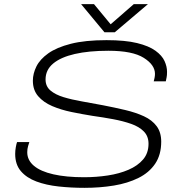

<svg xmlns="http://www.w3.org/2000/svg" viewBox="-20 -891 883 923"><path d="M386 12Q322 12 262 5.5Q202 -1 155 -18.5Q108 -36 80.5 -68Q53 -100 53 -151Q53 -167 56 -183.5Q59 -200 62 -208H121Q119 -202 115 -188.5Q111 -175 111 -159Q111 -121 143 -94Q175 -67 236.5 -53Q298 -39 384 -39Q443 -39 498.5 -47.5Q554 -56 598 -75Q642 -94 668 -124.5Q694 -155 694 -200Q694 -236 671.5 -259Q649 -282 610.5 -295.5Q572 -309 524 -318Q476 -327 425 -334Q375 -342 324 -352.5Q273 -363 231 -381Q189 -399 163.5 -428.5Q138 -458 138 -503Q138 -537 155 -571.5Q172 -606 212 -634.5Q252 -663 320.5 -680.5Q389 -698 492 -698Q582 -698 639 -684Q696 -670 727.5 -647Q759 -624 771 -597.5Q783 -571 783 -546Q783 -539 782.5 -530.5Q782 -522 777 -500H719Q724 -519 724.5 -526.5Q725 -534 725 -536Q725 -579 671 -613Q617 -647 501 -647Q407 -647 339.5 -631.5Q272 -616 235.5 -585.5Q199 -555 199 -509Q199 -476 222.5 -456Q246 -436 285.5 -424Q325 -412 374 -403.5Q423 -395 475 -385Q532 -374 582.5 -362Q633 -350 672 -332Q711 -314 733 -284.5Q755 -255 755 -210Q755 -147 726 -104Q697 -61 645.5 -35.5Q594 -10 527.5 1Q461 12 386 12ZM691 -871 532 -736H482L370 -871H432L522 -762H498L623 -871Z"/></svg>

Font: Archivo Expanded Thin
Style: Italic
Weight: 250
Width: 7
Italic angle: -10°
Designer: Hector Gatti
Foundry: Omnibus-Type
Version: Version 2.001